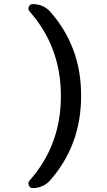

<svg xmlns="http://www.w3.org/2000/svg" viewBox="-20 -790 540 965"><path d="M143.6 155.3Q130.9 155.3 125 141.6Q119.1 127.9 127.9 118.2Q286.1 -59.6 286.1 -307.6Q286.1 -554.7 127.9 -733.4Q119.1 -744.1 125 -756.8Q130.9 -769.5 143.6 -769.5Q195.3 -769.5 229.5 -734.4Q388.7 -556.6 387.7 -307.6Q387.7 -58.6 229.5 119.1Q195.3 155.3 143.6 155.3Z"/></svg>

Font: Rounded-X Mgen+ 1mn medium
Style: Regular
Weight: 500
Designer: [Source Han Sans]
Ryoko NISHIZUKA  (kana & ideographs); Paul D. Hunt (Latin, Greek & Cyrillic); Wenlong ZHANG  (bopomofo
Version: Version 1.059.20150602